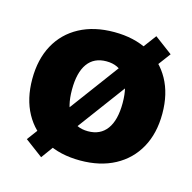

<svg xmlns="http://www.w3.org/2000/svg" viewBox="-91 -650 782 780"><g transform="rotate(15 299.5 -260.0)"><path d="M148 38 73 -18 117 -77 122 -73 435 -495 429 -499 473 -558 548 -502 504 -443 499 -447 186 -25 191 -21ZM304 10Q220 10 158.5 -23Q97 -56 64 -116.5Q31 -177 31 -260Q31 -343 64 -403.5Q97 -464 158.5 -497Q220 -530 304 -530Q388 -530 449.5 -497Q511 -464 544.5 -403.5Q578 -343 578 -260Q578 -177 544.5 -116.5Q511 -56 449.5 -23Q388 10 304 10ZM304 -113Q356 -113 383.5 -150.5Q411 -188 411 -260Q411 -332 383.5 -369.5Q356 -407 304 -407Q252 -407 225 -369.5Q198 -332 198 -260Q198 -188 225 -150.5Q252 -113 304 -113Z"/></g></svg>

Font: M PLUS 2 ExtraBold
Style: Regular
Weight: 800
Version: Version 1.001